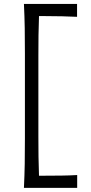

<svg xmlns="http://www.w3.org/2000/svg" viewBox="-20 -817 455 958"><path d="M99.4 120.3H365.1V56.4Q327.9 58.6 287.6 59.1Q247.2 59.7 202.2 59.7H174.6Q172.6 11.3 172.1 -35.6Q171.5 -82.5 171.5 -137.2V-538.2Q171.5 -593.3 172.1 -640.9Q172.7 -688.6 174.6 -736.8H197.3Q251.2 -736.8 290.3 -735.7Q329.3 -734.6 364.5 -733.1V-797.4H99.4Q102.4 -734.7 103.4 -676.8Q104.3 -618.9 104.3 -549.4V-126.1Q104.3 -57.4 103.4 0.3Q102.4 58 99.4 120.3Z"/></svg>

Font: Pinar-VF
Style: Regular
Weight: 300
Designer: Amin Abedi
Version: Version 3.0